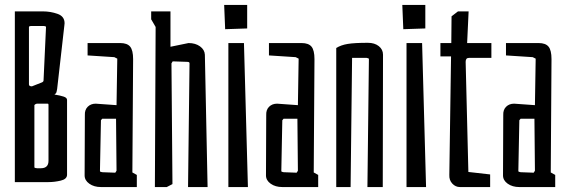

<svg xmlns="http://www.w3.org/2000/svg" viewBox="-20 -756 2292 776"><path d="M40 -710H153Q184 -710 212.5 -700Q241 -690 241 -662L240 -652L211 -397Q209 -385 207.5 -381.5Q206 -378 200 -374Q224 -370 237.5 -365.5Q251 -361 251 -352V-50Q251 -32 225.5 -26Q200 -20 176 -20H40ZM147 -422Q156 -425 156 -431L166 -647Q166 -651 152 -651H109Q97 -651 97 -647V-415Q97 -407 109 -407ZM145 -76Q176 -76 176 -106V-331Q176 -334 175.5 -335.5Q175 -337 172 -337H130Q127 -337 123.5 -335Q120 -333 119 -331V-79Q120 -78 123 -77Q126 -76 130 -76Z M322 -47 323 -291Q322 -312 334.5 -324.5Q347 -337 367 -337L451 -331L454 -519L442 -525L334 -532V-582H466Q494 -582 506 -567.5Q518 -553 518 -517L515 -59L533 -49V0H388Q360 0 341 -13.5Q322 -27 322 -47ZM451 -66 449 -276H393L388 -270L384 -66Q384 -63 385.5 -62Q387 -61 393 -60L446 -58Z M609 -647 591 -678V-710H669V-567L742 -582Q770 -582 788.5 -568.5Q807 -555 808 -535L819 0H740L746 -500Q746 -506 737 -506L678 -508L673 -500L677 -12L654 0H606Z M903 -582H966L982 0H903ZM886 -736H979V-641L890 -638Z M1055 -47 1056 -291Q1055 -312 1067.5 -324.5Q1080 -337 1100 -337L1184 -331L1187 -519L1175 -525L1067 -532V-582H1199Q1227 -582 1239 -567.5Q1251 -553 1251 -517L1248 -59L1266 -49V0H1121Q1093 0 1074 -13.5Q1055 -27 1055 -47ZM1184 -66 1182 -276H1126L1121 -270L1117 -66Q1117 -63 1118.5 -62Q1120 -61 1126 -60L1179 -58Z M1339 -562Q1358 -574 1385.5 -578.5Q1413 -583 1467 -583Q1494 -583 1511 -569.5Q1528 -556 1528 -535L1527 0H1465L1471 -516Q1471 -519 1469.5 -520Q1468 -521 1462 -522H1403L1397 0H1339Z M1623 -582H1686L1702 0H1623ZM1606 -736H1699V-641L1610 -638Z M1796 -49 1803 -528H1760V-582H1804L1805 -690L1831 -710H1874L1868 -582H1966V-522H1875Q1862 -522 1862 -506L1873 -61L1961 -51V0H1839Q1821 0 1808 -14Q1795 -28 1796 -49Z M2013 -47 2014 -291Q2013 -312 2025.5 -324.5Q2038 -337 2058 -337L2142 -331L2145 -519L2133 -525L2025 -532V-582H2157Q2185 -582 2197 -567.5Q2209 -553 2209 -517L2206 -59L2224 -49V0H2079Q2051 0 2032 -13.5Q2013 -27 2013 -47ZM2142 -66 2140 -276H2084L2079 -270L2075 -66Q2075 -63 2076.5 -62Q2078 -61 2084 -60L2137 -58Z"/></svg>

Font: Bahianita
Style: Regular
Weight: 400
Designer: Pablo Cosgaya & Dani Raskovsky
Foundry: Pablo Cosgaya & Dani Raskovsky
Version: Version 1.008